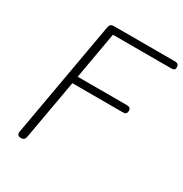

<svg xmlns="http://www.w3.org/2000/svg" viewBox="-208 -1086 1185 1243"><g transform="rotate(30 385.0 -464.0)"><path d="M123.5 0Q107 0 100.8 -8.2Q94.5 -16.5 96.5 -31L249.5 -895.5Q252 -912 259 -920.2Q266 -928.5 287 -928.5H739Q758 -928.5 764 -920.2Q770 -912 770 -900.5Q770 -888.5 764.2 -882.8Q758.5 -877 739 -877H306L244.5 -527.5H610.5Q629.5 -527.5 635.8 -520Q642 -512.5 642 -500Q642 -488.5 635.8 -481.2Q629.5 -474 610.5 -474H235.5L157 -31Q155 -20 149.2 -10Q143.5 0 123.5 0Z"/></g></svg>

Font: Edu VIC WA NT Hand
Style: Regular
Weight: 400
Designer: Tina and Corey Anderson, Eben Sorkin, Mirko Velimirovic
Foundry: Google for Education
Version: Version 1.000